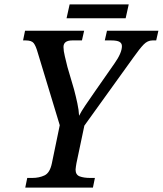

<svg xmlns="http://www.w3.org/2000/svg" viewBox="-20 -854 741 874"><path d="M95 0 104 -44H127Q158 -44 182.5 -55.5Q207 -67 216 -110L252 -284L151 -617Q143 -645 133.5 -657.5Q124 -670 97 -670H85L94 -714H363L353 -670H309Q269 -670 269 -640Q269 -623 275 -598.5Q281 -574 287 -549L317 -447Q325 -417 332 -384.5Q339 -352 340 -327Q350 -347 368 -373.5Q386 -400 411 -436L501 -565Q535 -613 535 -644Q535 -657 524 -663.5Q513 -670 486 -670H457L467 -714H701L691 -670H674Q652 -670 634 -651.5Q616 -633 587 -592L364 -282L328 -111Q327 -104 325.5 -95.5Q324 -87 324 -82Q324 -58 343 -51Q362 -44 391 -44H412L403 0ZM283 -771 297 -834H566L552 -771Z"/></svg>

Font: Noto Serif SemiCondensed Medium
Style: Italic
Weight: 500
Width: 4
Italic angle: -12°
Designer: Monotype Design Team
Foundry: Monotype Imaging Inc.
Version: Version 2.013